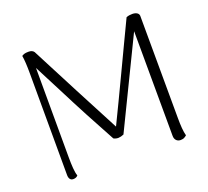

<svg xmlns="http://www.w3.org/2000/svg" viewBox="-121 -849 1092 1008"><g transform="rotate(-20 425.0 -344.5)"><path d="M750 -103Q750 -73 752 -47.5Q754 -22 759 -4Q755 0 746.5 5Q738 10 725 10Q710 10 701 0.5Q692 -9 692 -25L690 -621L701 -633L452 -120Q436 -113 422 -112.5Q408 -112 395 -119Q351 -199 306.5 -283Q262 -367 218.5 -453Q175 -539 132 -621L140 -618L141 -103Q141 -73 143 -45.5Q145 -18 151 -1Q147 4 140.5 7Q134 10 125 10Q113 10 107 1.5Q101 -7 101 -21L100 -588Q100 -622 98.5 -647Q97 -672 94 -689Q98 -693 107 -696Q116 -699 132 -699Q142 -699 149.5 -696Q157 -693 162 -686Q230 -554 298.5 -422.5Q367 -291 435 -162L423 -159Q454 -223 486.5 -290.5Q519 -358 551.5 -427Q584 -496 616 -563Q648 -630 678 -693Q687 -697 696.5 -698Q706 -699 712 -699Q727 -699 737 -693Q747 -687 748 -676Z"/></g></svg>

Font: Arima Thin Light
Style: Regular
Weight: 300
Version: Version 1.100